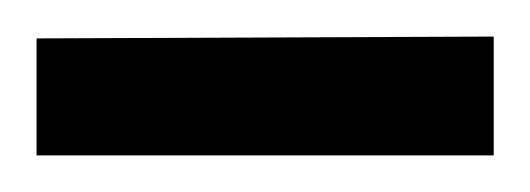

<svg xmlns="http://www.w3.org/2000/svg" viewBox="-20 -624 290 105"><path d="M0 -539V-603L250 -604V-539Z"/></svg>

Font: Kreon Light
Style: Regular
Weight: 400
Version: Version 2.002